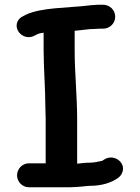

<svg xmlns="http://www.w3.org/2000/svg" viewBox="-20 -731 589 810"><path d="M382 -609C387.7 -609 391.2 -609.2 398.6 -610H415C442.7 -610 466 -632.1 466 -660.5C466 -688.9 442.7 -711 415 -711H392.3C388.4 -710.4 384.1 -710 380 -710C370.2 -710 364.7 -709.1 351.7 -707.6C267 -697.3 156.6 -700.3 89.1 -669L77.8 -662.9C56.2 -653.6 41.7 -628.1 55.5 -601.7C65.7 -582.2 94.6 -564.7 124 -579.9L137 -586.4C145.6 -590.9 154.1 -591.1 164 -593V-523.2C164 -442.2 171.4 -358 171.4 -277.5C171.4 -260 172.7 -245.7 172.7 -231.5V-42H102C74 -42 52 -18.7 52 8.5C52 35.7 74 59 102 59H275.2C285.1 59 294.6 58.6 303.9 57.8L327.5 55.8C343.3 54.5 350.9 53 358.1 53C409.3 53 449.2 40.3 479 19C487.6 12.3 492.9 4.8 496 -4.1C507.8 -35 482.7 -62.5 455.1 -66.1C430.1 -69.4 413.2 -53.5 412.6 -53.1C395.5 -49.5 377.6 -44.7 359.4 -44.7C335.8 -44.7 319.8 -41.6 305.5 -40.5V-227.5C305.5 -323 295 -425.2 295 -517.6V-601.2C328.3 -603.7 352.3 -609 382 -609Z"/></svg>

Font: NumbBunny
Style: Bk
Weight: 400
Designer: Robert Jablonski
Foundry: Cannot Into Space Fonts
Version: Version 1.0